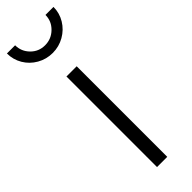

<svg xmlns="http://www.w3.org/2000/svg" viewBox="-303 -785 796 796"><g transform="rotate(-45 95.5 -386.5)"><path d="M66 -531H126V0H66ZM-41 -773H7Q7 -737 32.5 -711Q58 -685 95 -685Q132 -685 158.5 -711Q185 -737 185 -773H232Q232 -737 213.5 -706.5Q195 -676 163.5 -658Q132 -640 95 -640Q58 -640 26.5 -658Q-5 -676 -23 -706.5Q-41 -737 -41 -773Z"/></g></svg>

Font: Evergrow Sans
Style: Light
Weight: 300
Foundry: 10Web
Version: Version 1.000